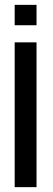

<svg xmlns="http://www.w3.org/2000/svg" viewBox="-20 -771 220 791"><path d="M40.5 0H130.5V-596.5H40.5ZM40.5 -751V-667H130.5V-751Z"/></svg>

Font: Anybody Condensed
Style: Regular
Weight: 400
Width: 3
Designer: Tyler Finck
Foundry: Etcetera Type Company
Version: Version 1.113;gftools[0.9.25]